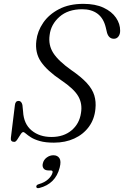

<svg xmlns="http://www.w3.org/2000/svg" viewBox="-20 -731 645 998"><path d="M260.5 10.5Q216 10.5 187.2 2.2Q158.5 -6 141.2 -17Q124 -28 114.8 -36.2Q105.5 -44.5 100.5 -44.5Q94.5 -44.5 86.5 -31.8Q78.5 -19 70.2 -6.2Q62 6.5 54.5 6.5Q33.5 6.5 36.5 -14.5L57.5 -185Q60 -206.5 76.5 -206.5Q91.5 -206.5 96.5 -185.5L100 -151Q103.5 -86.5 144.5 -52.8Q185.5 -19 247.5 -19Q311 -19 352 -53.5Q393 -88 401 -144Q409 -191.5 387 -230.2Q365 -269 298 -314Q224.5 -363.5 192.8 -410.2Q161 -457 169 -520Q174.5 -568.5 204.2 -612.2Q234 -656 286.8 -683.5Q339.5 -711 413.5 -711Q475.5 -711 518.2 -691Q561 -671 583 -638.8Q605 -606.5 604.5 -571Q604.5 -553 595.5 -541.2Q586.5 -529.5 572 -529.5Q546 -529.5 536.5 -560L529.5 -589.5Q518 -636.5 486.8 -659.8Q455.5 -683 407.5 -683Q333.5 -683 289 -643.5Q244.5 -604 238 -549Q230.5 -497 256.8 -455.8Q283 -414.5 350 -367Q402.5 -331 431.5 -299.2Q460.5 -267.5 470.2 -235Q480 -202.5 476 -165Q471 -111.5 442 -72Q413 -32.5 366.2 -11Q319.5 10.5 260.5 10.5ZM233 155Q213.5 155 206 144Q198.5 133 203 117Q207.5 99 223.2 87.5Q239 76 257.5 76Q279 76 289 91.5Q299 107 290 141Q268.5 224.5 185 246Q169.5 250 168.5 239.5Q168.5 229.5 182.5 226Q212 217.5 230.2 200.8Q248.5 184 253 166.5Q256 155 244 155Z"/></svg>

Font: Fraunces 9pt S000 Light
Style: Italic
Weight: 300
Italic angle: -16°
Version: Version 1.000; ttfautohint (v1.8.3)